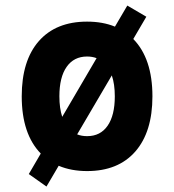

<svg xmlns="http://www.w3.org/2000/svg" viewBox="-20 -605 626 690"><path d="M147 65.4 83.5 20.5 126.5 -53.2Q58.1 -123.5 58.1 -258.8Q58.1 -387.2 119.6 -457.3Q181.2 -527.3 293 -527.3Q349.1 -527.3 393.1 -509.3L437.5 -585L505.9 -544.9L459 -464.8Q527.8 -394.5 527.8 -258.8Q527.8 -130.9 466.3 -60.5Q404.8 9.8 293 9.8Q235.8 9.8 190.9 -9.3ZM293 -115.7Q340.8 -115.7 366.7 -153.1Q392.6 -190.4 392.6 -258.8Q392.6 -302.7 381.8 -334L257.3 -122.1Q273.4 -115.7 293 -115.7ZM203.6 -185.1 327.1 -396Q311.5 -401.9 293 -401.9Q245.6 -401.9 219.5 -364.7Q193.4 -327.6 193.4 -258.8Q193.4 -216.3 203.6 -185.1Z"/></svg>

Font: Cascadia Mono PL
Style: Bold
Weight: 700
Monospace: yes
Designer: Aaron Bell
Foundry: Saja Typeworks
Version: Version 2404.023; ttfautohint (v1.8.4)